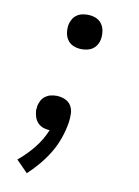

<svg xmlns="http://www.w3.org/2000/svg" viewBox="-84 -585 619 856"><g transform="rotate(10 225.0 -156.5)"><path d="M243 -372Q224 -372 207 -378.5Q190 -385 179.5 -399Q169 -413 166 -431.5Q163 -450 166 -469Q169 -482 175.5 -494Q182 -506 193 -514Q204 -522 217 -525Q230 -528 243 -528Q262 -528 279 -521.5Q296 -515 306.5 -501Q317 -487 320 -468.5Q323 -450 320 -431Q318 -418 311 -406Q304 -394 293 -386Q282 -378 269 -375Q256 -372 243 -372ZM98 215 46 162Q84 131 115.5 92Q147 53 165 8Q149 8 134.5 2.5Q120 -3 110 -14Q100 -25 95.5 -39.5Q91 -54 90 -70Q91 -75 91.5 -79.5Q92 -84 92 -89Q95 -102 101.5 -114Q108 -126 119 -134Q130 -142 143 -145Q156 -148 168 -148Q189 -148 207.5 -140Q226 -132 235.5 -116Q245 -100 245.5 -79.5Q246 -59 243 -39Q237 -3 225 31.5Q213 66 194 98Q175 130 150.5 159.5Q126 189 98 215Z"/></g></svg>

Font: Iosevka Etoile
Style: Italic
Weight: 400
Italic angle: -9°
Designer: Belleve Invis
Foundry: Belleve Invis
Version: Version 22.1.2; ttfautohint (v1.8.4)